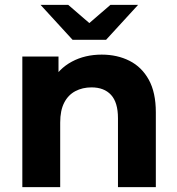

<svg xmlns="http://www.w3.org/2000/svg" viewBox="-20 -771 731 791"><path d="M72 0V-538H221V-389L193 -434Q222 -488 276 -517Q330 -546 399 -546Q463 -546 513.5 -520.5Q564 -495 593 -442.5Q622 -390 622 -308V0H466V-284Q466 -349 437.5 -380Q409 -411 357 -411Q320 -411 290.5 -395.5Q261 -380 244.5 -348Q228 -316 228 -266V0ZM279 -607 147 -751H261L399 -632H297L435 -751H549L417 -607Z"/></svg>

Font: Montserrat Thin
Style: Bold
Weight: 700
Version: Version 9.000